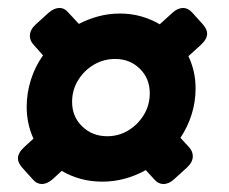

<svg xmlns="http://www.w3.org/2000/svg" viewBox="-20 -534 574 482"><path d="M440 -514Q452 -514 463 -502L490 -472Q500 -460 500 -450Q500 -436 485 -422L453 -393Q462 -374 466.5 -354Q471 -334 471 -312Q471 -278 461 -246.5Q451 -215 433 -188L455 -164Q464 -154 464 -142Q464 -127 450 -114L417 -84Q404 -72 390 -72Q384 -72 378 -75Q372 -78 367 -84L346 -107Q321 -93 293.5 -85.5Q266 -78 237 -78Q208 -78 182.5 -85Q157 -92 135 -105L112 -84Q98 -72 85 -72Q79 -72 73 -75Q67 -78 62 -84L35 -114Q25 -126 25 -136Q25 -150 40 -164L64 -186Q47 -223 47 -266Q47 -300 57.5 -333.5Q68 -367 88 -395L64 -422Q55 -432 55 -444Q55 -459 69 -472L102 -502Q116 -514 129 -514Q136 -514 141.5 -511Q147 -508 152 -502L178 -474Q201 -486 227 -493Q253 -500 281 -500Q309 -500 334 -493Q359 -486 381 -473L413 -502Q426 -514 440 -514ZM269 -386Q240 -386 215.5 -371.5Q191 -357 176 -332.5Q161 -308 161 -278Q161 -241 186.5 -216.5Q212 -192 249 -192Q278 -192 302 -206.5Q326 -221 341 -245.5Q356 -270 356 -300Q356 -337 331 -361.5Q306 -386 269 -386Z"/></svg>

Font: Asap VF Beta
Style: Italic
Weight: 400
Italic angle: -6°
Designer: Pablo Cosgaya
Foundry: Pablo Cosgaya
Version: Version 1.007